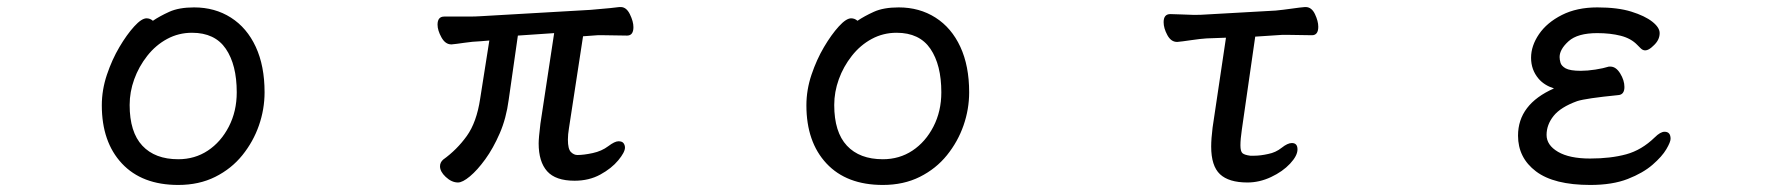

<svg xmlns="http://www.w3.org/2000/svg" viewBox="-20 -507 5040 545"><path d="M531 -486Q590 -486 635.5 -457Q681 -428 706 -374Q731 -320 731 -245Q731 -197 715 -151Q699 -105 668 -66.5Q637 -28 591 -5Q545 18 486 18Q383 18 326 -43Q269 -104 269 -208Q269 -252 283.5 -295Q298 -338 319 -373.5Q340 -409 361 -432Q382 -455 396 -455Q406 -455 414 -448Q433 -461 460.5 -473.5Q488 -486 531 -486ZM486 -55Q533 -55 570 -79.5Q607 -104 629.5 -147.5Q652 -191 652 -245Q652 -323 621 -368.5Q590 -414 525 -414Q487 -414 454.5 -396.5Q422 -379 398 -348.5Q374 -318 361 -282Q348 -246 348 -209Q348 -132 384 -93.5Q420 -55 486 -55Z M1778 -430Q1778 -406 1760 -406L1696 -407H1676Q1671 -407 1635 -404L1595 -143Q1592 -125 1592 -111Q1592 -84 1600.5 -75.5Q1609 -67 1619 -67Q1637 -67 1662.5 -72.5Q1688 -78 1706.5 -92Q1725 -106 1735.5 -106Q1746 -106 1750 -100.5Q1754 -95 1754 -88Q1754 -75 1735 -52Q1716 -29 1684 -11.5Q1652 6 1611 6Q1557 6 1533 -21Q1509 -48 1509 -100Q1509 -115 1514 -156L1553 -413L1450 -406L1424 -224Q1417 -171 1398.5 -128.5Q1380 -86 1357.5 -55Q1335 -24 1314 -6.5Q1293 11 1280 11Q1262 11 1245 -5Q1229 -20 1229 -35Q1229 -46 1238 -54Q1277 -82 1305 -121Q1333 -160 1343 -227L1369 -392L1345 -390Q1321 -389 1297.5 -385.5Q1274 -382 1262 -381H1261Q1244 -381 1233 -401Q1222 -421 1222 -437Q1222 -460 1241 -460H1312Q1329 -460 1344 -461L1656 -479Q1727 -485 1738 -487H1739H1742Q1758 -487 1768 -466.5Q1778 -446 1778 -430Z M2531 -486Q2590 -486 2635.5 -457Q2681 -428 2706 -374Q2731 -320 2731 -245Q2731 -197 2715 -151Q2699 -105 2668 -66.5Q2637 -28 2591 -5Q2545 18 2486 18Q2383 18 2326 -43Q2269 -104 2269 -208Q2269 -252 2283.5 -295Q2298 -338 2319 -373.5Q2340 -409 2361 -432Q2382 -455 2396 -455Q2406 -455 2414 -448Q2433 -461 2460.5 -473.5Q2488 -486 2531 -486ZM2486 -55Q2533 -55 2570 -79.5Q2607 -104 2629.5 -147.5Q2652 -191 2652 -245Q2652 -323 2621 -368.5Q2590 -414 2525 -414Q2487 -414 2454.5 -396.5Q2422 -379 2398 -348.5Q2374 -318 2361 -282Q2348 -246 2348 -209Q2348 -132 2384 -93.5Q2420 -55 2486 -55Z M3722 -431Q3722 -407 3704 -407L3639 -408H3619Q3617 -408 3543 -403L3505 -139Q3501 -112 3501 -94.5Q3501 -77 3507 -72Q3513 -67 3529 -65H3540Q3558 -65 3580 -70Q3601 -74 3618 -87.5Q3635 -101 3647 -101Q3663 -101 3663 -83Q3663 -65 3642 -42.5Q3621 -20 3588 -4.5Q3555 11 3521 11Q3468 11 3443 -12.5Q3418 -36 3418 -91Q3418 -113 3422 -145L3460 -400L3405 -398Q3388 -397 3361 -393Q3334 -389 3322 -388H3321Q3304 -388 3293.5 -407.5Q3283 -427 3283 -444Q3283 -467 3302 -467Q3311 -467 3334 -466Q3376 -464 3388 -465L3601 -477Q3622 -479 3646.5 -482.5Q3671 -486 3684 -487H3686Q3703 -487 3712.5 -467Q3722 -447 3722 -431Z M4547 -318H4551Q4567 -318 4579 -298.5Q4591 -279 4591 -260Q4591 -238 4573 -237Q4482 -228 4457 -220Q4410 -203 4390 -178Q4370 -153 4370 -124Q4370 -95 4402.5 -76Q4435 -57 4493.5 -57Q4552 -57 4596 -69Q4640 -81 4677 -117Q4693 -133 4705 -133Q4722 -133 4722 -113Q4722 -104 4710 -83.5Q4698 -63 4671 -39.5Q4644 -16 4600.5 1Q4557 18 4494 18Q4391 18 4340 -20.5Q4289 -59 4289 -122Q4289 -211 4391 -256Q4363 -265 4347 -284Q4326 -309 4326 -343Q4326 -377 4348.5 -410Q4371 -443 4413.5 -464.5Q4456 -486 4514 -486Q4572 -486 4610.5 -474Q4649 -462 4670 -445.5Q4691 -429 4691 -413Q4691 -393 4673 -377Q4660 -364 4650 -364Q4643 -364 4637 -370L4628 -379Q4610 -398 4580.5 -405.5Q4551 -413 4514 -413Q4458 -413 4432.5 -390Q4407 -367 4407 -345Q4407 -338 4409.5 -329Q4412 -320 4424 -313Q4437 -306 4467 -306Q4486 -306 4508.5 -309.5Q4531 -313 4547 -318Z"/></svg>

Font: Moon Stars Kai
Style: Bold
Weight: 700
Designer: GuiWonder
Version: Version 1.101